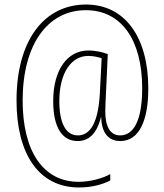

<svg xmlns="http://www.w3.org/2000/svg" viewBox="-20 -734 726 848"><path d="M635 -344C635 -568 533 -714 360 -714C177 -714 53 -559 53 -290C53 -57 149 94 329 94C382 94 431 82 467 63V35C431 55 376 69 327 69C170 69 80 -67 80 -290C80 -538 191 -689 359 -689C516 -689 608 -558 608 -344C608 -204 571 -136 511 -136C466 -136 445 -176 445 -241C445 -265 447 -300 448 -321L456 -495C435 -503 403 -511 370 -511C279 -511 215 -428 215 -287C215 -169 256 -111 323 -111C368 -111 407 -139 426 -217H427C428 -152 456 -111 511 -111C593 -111 635 -198 635 -344ZM242 -287C242 -414 296 -487 370 -487C392 -487 412 -482 429 -477L421 -322C414 -189 377 -136 324 -136C270 -136 242 -192 242 -287Z"/></svg>

Font: Noto Sans Thai Looped Condensed Thin
Style: Regular
Weight: 100
Width: 3
Designer: Sasikarn Vongin, Ben Mitchell
Foundry: The Fontpad Ltd
Version: Version 1.001